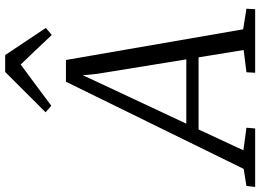

<svg xmlns="http://www.w3.org/2000/svg" viewBox="-215 -875 1030 760"><g transform="rotate(-90 300.0 -495.0)"><path d="M-60 0 -56 -34.5 11.5 -45.5 356.5 -749H442.5L564 -47.5L645.5 -34.5L643.5 0H392L394 -34.5L482 -45.5L453 -224H167.5L85 -46.5L174.5 -34.5L171.5 0ZM190.5 -272.5H445L388 -623.5L382 -682L357.5 -629ZM235.5 -829.5 395 -989.5H462L569.5 -828.5L541.5 -805Q512.5 -836 483.2 -867Q454 -898 424.5 -928Q383.5 -898 343 -867.8Q302.5 -837.5 261.5 -807Z"/></g></svg>

Font: Merriweather 20pt Light
Style: Italic
Weight: 300
Italic angle: -7.8°
Version: Version 2.101